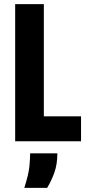

<svg xmlns="http://www.w3.org/2000/svg" viewBox="-20 -680 419 924"><path d="M53 0V-660H191V0ZM83 0V-120H370V0ZM97 224Q118 158 121.5 120.5Q125 83 125 58H256Q256 111 241.5 151Q227 191 207 224Z"/></svg>

Font: Bricolage Grotesque 24pt Condensed
Style: Bold
Weight: 700
Width: 3
Designer: Mathieu Triay
Foundry: Atelier Triay
Version: Version 1.001;gftools[0.9.33.dev8+g029e19f]